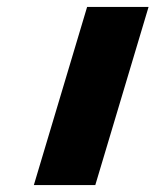

<svg xmlns="http://www.w3.org/2000/svg" viewBox="-20 -533 448 553"><path d="M77.5 0H254.5L407.9 -513H230.9Z"/></svg>

Font: Hussar
Style: BdSuprExtOblThree
Weight: 700
Foundry: Cannot Into Space Fonts
Version: Version 2.00